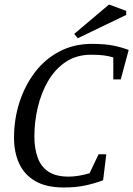

<svg xmlns="http://www.w3.org/2000/svg" viewBox="-20 -820 589 849"><path d="M262 9Q184 9 135.5 -19.5Q87 -48 64.5 -97.5Q42 -147 42 -211Q42 -293 66 -367.5Q90 -442 134.5 -500.5Q179 -559 243 -592.5Q307 -626 386 -626Q445 -626 483 -618Q521 -610 549 -599L514 -469H481V-566Q462 -572 439.5 -575Q417 -578 383 -578Q318 -578 270.5 -546Q223 -514 192.5 -461.5Q162 -409 147 -345Q132 -281 132 -217Q132 -164 146.5 -123.5Q161 -83 194 -61Q227 -39 284 -39Q303 -39 326 -42.5Q349 -46 376 -54L416 -138H450L436 -23Q396 -8 355.5 0.5Q315 9 262 9ZM324 -651 308 -670 462 -800 538 -772V-754Z"/></svg>

Font: Manuale
Style: Italic
Weight: 400
Italic angle: -11°
Designer: Eduardo Tunni / Pablo Cosgaya
Foundry: Eduardo Tunni / Pablo Cosgaya
Version: Version 1.002